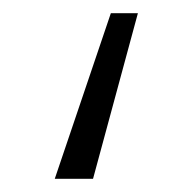

<svg xmlns="http://www.w3.org/2000/svg" viewBox="-20 -133 291 291"><path d="M189 -113 121 138H63L148 -113Z"/></svg>

Font: Fira Sans Extra Condensed Light
Style: Regular
Weight: 300
Width: 1
Designer: Carrois Corporate & Edenspiekermann AG
Foundry: Carrois Corporate GbR & Edenspiekermann AG
Version: Version 4.203